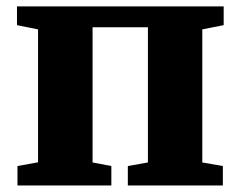

<svg xmlns="http://www.w3.org/2000/svg" viewBox="-20 -568 737 588"><path d="M33.5 0V-59.5L96.5 -71V-478L32 -491V-548.5H665V-491L599.5 -478V-70.5L662.5 -59.5V0H371.5V-59.5L433 -70.5V-484.5H263.5V-70.5L321 -59.5V0Z"/></svg>

Font: Merriweather 36pt Black
Style: Regular
Weight: 900
Version: Version 2.100